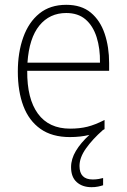

<svg xmlns="http://www.w3.org/2000/svg" viewBox="-20 -625 527 797"><path d="M310 64Q310 120 365 120Q378 120 389.5 118Q401 116 408 114V144Q399 147 387 149.5Q375 152 360 152Q322 152 298.5 131Q275 110 275 69Q275 35 295 1.5Q315 -32 351 -65Q314 -56 270 -56Q196 -56 148 -90Q100 -124 77 -185Q54 -246 54 -328Q54 -407 76.5 -470Q99 -533 143.5 -569Q188 -605 255 -605Q318 -605 357 -572.5Q396 -540 414.5 -485Q433 -430 433 -363V-331H93Q92 -215 137.5 -153Q183 -91 271 -91Q311 -91 343 -99Q375 -107 414 -127V-89Q410 -87 407 -85Q364 -47 337 -9Q310 29 310 64ZM255 -571Q186 -571 143.5 -519Q101 -467 94 -365H395Q396 -424 381 -471Q366 -518 335 -544.5Q304 -571 255 -571Z"/></svg>

Font: Noto Sans Malayalam UI SemiCondensed ExtraLight
Style: Regular
Weight: 200
Width: 4
Designer: Jelle Bosma - Monotype Design Team
Foundry: Monotype Imaging Inc.
Version: Version 2.104; ttfautohint (v1.8.4.7-5d5b)